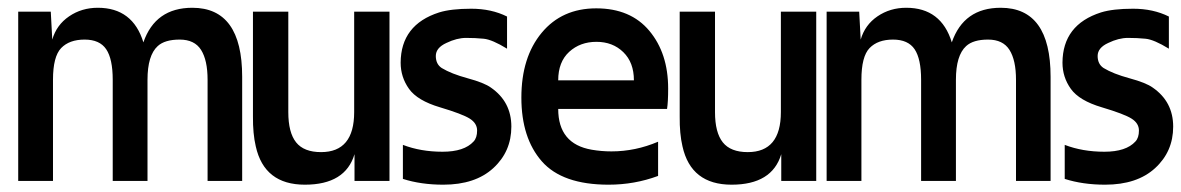

<svg xmlns="http://www.w3.org/2000/svg" viewBox="-20 -475 3100 504"><path d="M484.9 -454.6Q615.7 -454.6 615.7 -273.4V0H524.9V-265.6Q524.9 -316.9 507.8 -344Q490.7 -371.1 451.7 -371.1Q412.6 -371.1 394 -354Q367.2 -329.6 367.2 -265.6V0H275.9V-265.6Q275.9 -320.3 258.8 -345.7Q241.7 -371.1 202.1 -371.1Q162.1 -371.1 140.6 -348.9Q119.1 -326.7 119.1 -265.6V0H27.8V-444.3H113.3L117.2 -371.1Q128.4 -409.7 161.4 -432.1Q194.3 -454.6 236.8 -454.6Q328.6 -454.6 356.4 -363.8Q387.7 -454.6 484.9 -454.6Z M822.8 -75.7Q909.7 -75.7 909.7 -180.7V-444.3H1002.4V0H910.6V-70.3Q886.7 9.8 780.3 9.8Q673.8 9.8 651.4 -90.8Q643.6 -124 644 -169.4V-444.3H736.8V-180.7Q736.8 -127 757.3 -101.3Q777.8 -75.7 822.8 -75.7Z M1031.7 -310.5Q1032.2 -410.2 1132.8 -442.4Q1164.1 -452.1 1217 -452.1Q1270 -452.1 1311 -431.6V-347.2Q1272 -371.1 1250 -373.3Q1228 -375.5 1203.6 -375.5Q1179.2 -375.5 1151.9 -362.3Q1124 -349.6 1124 -328.1Q1124 -306.6 1139.6 -296.4Q1164.6 -281.2 1207.8 -269.5Q1251 -257.8 1268.6 -245.1Q1322.3 -208 1322.3 -142.6Q1322.3 -77.1 1274.9 -33.7Q1227.5 9.8 1143.6 9.8Q1085 9.8 1037.6 -5.4V-94.7Q1084.5 -76.7 1141.6 -76.7Q1198.7 -76.7 1223.1 -103.5Q1232.4 -113.3 1232.4 -132.3Q1232.4 -151.4 1213.1 -163.6Q1193.8 -175.8 1134.8 -193.4Q1075.7 -210.9 1053.7 -241.7Q1031.7 -272.5 1031.7 -310.5Z M1707.5 -13.2Q1645.5 9.8 1577.6 9.8Q1456.1 9.8 1402.3 -51.5Q1348.6 -112.8 1348.6 -218.8Q1348.6 -324.7 1401.9 -388.9Q1455.1 -453.1 1545.2 -453.1Q1635.3 -453.1 1684.6 -394Q1733.9 -335 1733.9 -242.7Q1733.9 -207.5 1731 -189H1445.3Q1445.3 -97.2 1533.2 -82Q1558.6 -77.6 1585 -77.6Q1647.9 -77.6 1707.5 -103ZM1644 -264.2Q1644 -311 1616.2 -338.1Q1588.4 -365.2 1545.7 -365.2Q1502.9 -365.2 1474.1 -338.9Q1445.3 -312.5 1445.3 -264.2Z M1942.9 -75.7Q2029.8 -75.7 2029.8 -180.7V-444.3H2122.6V0H2030.8V-70.3Q2006.8 9.8 1900.4 9.8Q1793.9 9.8 1771.5 -90.8Q1763.7 -124 1764.2 -169.4V-444.3H1856.9V-180.7Q1856.9 -127 1877.4 -101.3Q1897.9 -75.7 1942.9 -75.7Z M2606.9 -454.6Q2737.8 -454.6 2737.8 -273.4V0H2647V-265.6Q2647 -316.9 2629.9 -344Q2612.8 -371.1 2573.7 -371.1Q2534.7 -371.1 2516.1 -354Q2489.3 -329.6 2489.3 -265.6V0H2397.9V-265.6Q2397.9 -320.3 2380.9 -345.7Q2363.8 -371.1 2324.2 -371.1Q2284.2 -371.1 2262.7 -348.9Q2241.2 -326.7 2241.2 -265.6V0H2149.9V-444.3H2235.4L2239.3 -371.1Q2250.5 -409.7 2283.4 -432.1Q2316.4 -454.6 2358.9 -454.6Q2450.7 -454.6 2478.5 -363.8Q2509.8 -454.6 2606.9 -454.6Z M2769 -310.5Q2769.5 -410.2 2870.1 -442.4Q2901.4 -452.1 2954.3 -452.1Q3007.3 -452.1 3048.3 -431.6V-347.2Q3009.3 -371.1 2987.3 -373.3Q2965.3 -375.5 2940.9 -375.5Q2916.5 -375.5 2889.2 -362.3Q2861.3 -349.6 2861.3 -328.1Q2861.3 -306.6 2877 -296.4Q2901.9 -281.2 2945.1 -269.5Q2988.3 -257.8 3005.9 -245.1Q3059.6 -208 3059.6 -142.6Q3059.6 -77.1 3012.2 -33.7Q2964.8 9.8 2880.9 9.8Q2822.3 9.8 2774.9 -5.4V-94.7Q2821.8 -76.7 2878.9 -76.7Q2936 -76.7 2960.4 -103.5Q2969.7 -113.3 2969.7 -132.3Q2969.7 -151.4 2950.4 -163.6Q2931.2 -175.8 2872.1 -193.4Q2813 -210.9 2791 -241.7Q2769 -272.5 2769 -310.5Z"/></svg>

Font: Keraleeyam
Style: Regular
Weight: 400
Designer: Hussain K. H.
Foundry: Swathanthra Malayalam Computing(SMC) http://smc.org.in
Version: Version 3.0.0+20221109